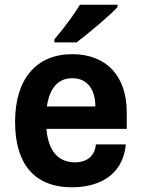

<svg xmlns="http://www.w3.org/2000/svg" viewBox="-20 -785 599 815"><path d="M479 -755V-765H319C300 -732 261 -677 211 -618V-605H305C354 -642 450 -722 479 -755ZM518 -308C518 -462 432 -555 287 -555C135 -555 44 -451 44 -268C44 -91 124 10 286 10C384 10 500 -29 514 -172H387C382 -122 349 -96 298 -96C227 -96 185 -144 177 -238H518ZM179 -333C190 -408 224 -453 287 -453C347 -453 384 -411 385 -333Z"/></svg>

Font: Kathrein 75 Bold
Style: Regular
Weight: 700
Designer: Lazydogs Typefoundry, based on Open Sans by Ascender Corporation
Foundry: Lazydogs Typefoundry
Version: Version 1.003;PS 001.003;hotconv 1.0.88;makeotf.lib2.5.64775